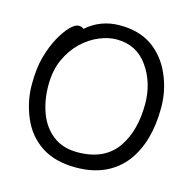

<svg xmlns="http://www.w3.org/2000/svg" viewBox="-108 -827 961 959"><g transform="rotate(15 372.5 -347.5)"><path d="M354 -51.8Q495.1 -51.8 560.1 -147.9Q619.1 -235.8 619.1 -371.1Q619.1 -481 561 -564Q502.9 -647 398.9 -647Q356.9 -647 309.6 -627.4Q262.2 -607.9 221.2 -568.8Q180.2 -529.8 154.1 -472.4Q127.9 -415 127.9 -337.9Q127.9 -259.8 152.3 -194.8Q176.8 -129.9 227.3 -90.8Q277.8 -51.8 354 -51.8ZM366.2 23.9Q256.8 23.9 186 -23.4Q115.2 -70.8 81.1 -152.3Q46.9 -233.9 46.9 -319.8Q46.9 -404.8 63.5 -463.9Q80.1 -522.9 104.5 -567.9Q128.9 -612.8 154.1 -638.4Q179.2 -664.1 198.2 -664.1Q215.8 -664.1 224.1 -654.8Q296.9 -719.2 397 -719.2Q497.1 -719.2 563.5 -672.6Q629.9 -626 665.5 -545.4Q701.2 -464.8 701.2 -375Q701.2 -198.2 621.1 -90.8Q532.2 23.9 366.2 23.9Z"/></g></svg>

Font: LXGW WenKai Screen
Style: Regular
Weight: 400
Designer: LXGW / Fontworks Inc.
Foundry: LXGW / Fontworks Inc.
Version: Version 1.510;January 18,2025